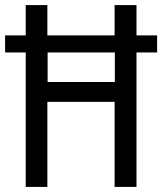

<svg xmlns="http://www.w3.org/2000/svg" viewBox="-21 -734 637 754"><path d="M80 0V-528H-1V-595H80V-714H165V-595H429V-714H515V-595H596V-528H515V0H429V-334H165V0ZM166 -412H430V-528H166Z"/></svg>

Font: Noto Sans Ethiopic Cond
Style: Regular
Weight: 400
Width: 3
Designer: Monotype Design Team
Foundry: Monotype Imaging Inc.
Version: Version 2.102; ttfautohint (v1.8.4.7-5d5b)